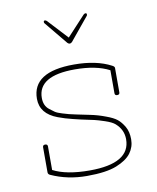

<svg xmlns="http://www.w3.org/2000/svg" viewBox="-68 -599 538 658"><g transform="rotate(-10 201.0 -270.0)"><path d="M58 -21Q51 -24 51 -31V-118Q51 -126 59.5 -126Q68 -126 68 -118V-36Q114 -12 195 -12Q336 -12 336 -96Q336 -129 310 -152Q300 -161 276 -169Q252 -177 240.5 -179.5Q229 -182 212.5 -185.5Q196 -189 194 -189.5Q192 -190 167 -196Q142 -202 118 -211Q59 -233 59 -285Q59 -379 204 -379Q282 -379 333 -352Q341 -348 341 -343V-258Q341 -250 332.5 -250Q324 -250 324 -258V-338Q278 -362 204 -362Q76 -362 76 -285Q76 -258 94 -244Q104 -236 111.5 -231Q119 -226 135.5 -221Q152 -216 158 -214.5Q164 -213 182.5 -209Q201 -205 228.5 -199.5Q256 -194 282 -184Q307 -175 319.5 -165Q332 -155 342.5 -137Q353 -119 353 -92.5Q353 -66 337.5 -45Q322 -24 286 -9.5Q250 5 182.5 5Q115 5 58 -21ZM267 -542Q270 -545 274 -545Q278 -545 278 -540Q278 -537 276 -535L211 -456Q207 -452 203 -452Q199 -452 195 -456L130 -535Q128 -537 128 -540Q128 -545 132 -545Q136 -545 139 -542L203 -473Z"/></g></svg>

Font: Flamenco Light
Style: Regular
Weight: 300
Designer: Luciano Vergara
Foundry: Luciano Vergara
Version: Version 1.003